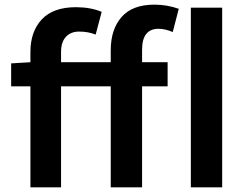

<svg xmlns="http://www.w3.org/2000/svg" viewBox="-20 -807 1058 827"><path d="M307 -776Q370 -776 418 -756L392 -658Q360 -671 321 -671Q285 -671 264 -648.5Q243 -626 243 -583V-539H457V-591Q457 -680 503.5 -733.5Q550 -787 645 -787Q700 -787 750 -769L724 -669Q691 -683 663 -683Q592 -683 592 -593V-539H702V-435H592V0H457V-435H243V0H111V-435H28V-534L111 -539V-583Q111 -671 160 -723.5Q209 -776 307 -776ZM802 -774H937V0H802Z"/></svg>

Font: Nebula Sans Semibold
Style: Regular
Weight: 600
Designer: Paul D. Hunt for Adobe (as Source Sans)
Foundry: Nebula Entertainment & Broadcasting LLC
Version: Version 1.010